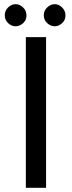

<svg xmlns="http://www.w3.org/2000/svg" viewBox="-20 -901 345 921"><path d="M104 -723H201V0H104ZM3 -828Q3 -850 19 -865.5Q35 -881 55 -881Q74 -881 90.5 -865.5Q107 -850 107 -827Q107 -804 90.5 -789.5Q74 -775 55 -775Q35 -775 19 -790Q3 -805 3 -828ZM190 -828Q190 -850 206.5 -865.5Q223 -881 243 -881Q261 -881 277.5 -865.5Q294 -850 294 -827Q294 -804 277.5 -789.5Q261 -775 243 -775Q223 -775 206.5 -790Q190 -805 190 -828Z"/></svg>

Font: Josefin Sans Thin
Style: Regular
Weight: 400
Version: Version 2.000